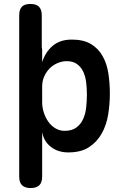

<svg xmlns="http://www.w3.org/2000/svg" viewBox="-20 -760 640 970"><path d="M77 -682Q77 -712 90.5 -726Q104 -740 133.5 -740Q163 -740 177 -726Q191 -712 191 -682V-522Q193 -514 193 -503V-446Q201 -471 214 -491.5Q227 -512 245 -527.5Q263 -543 287 -551.5Q311 -560 343 -560Q402 -560 439.5 -537.5Q477 -515 498.5 -476.5Q520 -438 527.5 -389Q535 -340 535 -286Q535 -234 526.5 -181.5Q518 -129 494.5 -86.5Q471 -44 430.5 -17Q390 10 325 10Q273 10 237 -18Q201 -46 193 -93V132Q193 162 178.5 176Q164 190 135 190Q106 190 91.5 176Q77 162 77 132ZM318 -451Q293 -451 270 -441Q247 -431 230 -413.5Q213 -396 203 -373Q193 -350 193 -323V-243Q193 -218 201 -192.5Q209 -167 223.5 -146Q238 -125 259.5 -112Q281 -99 306 -99Q343 -99 365.5 -115.5Q388 -132 400 -158.5Q412 -185 415.5 -218Q419 -251 419 -283Q419 -316 415 -346.5Q411 -377 399.5 -400Q388 -423 368 -437Q348 -451 318 -451Z"/></svg>

Font: Maple Mono NL SemiBold
Style: Regular
Weight: 600
Monospace: yes
Designer: subframe7536
Version: Version 7.000